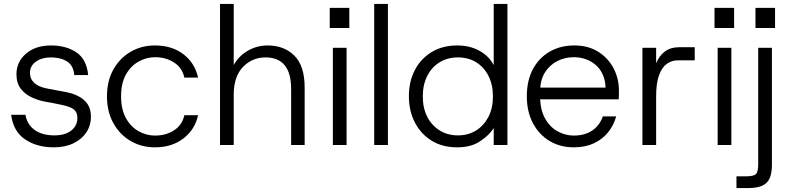

<svg xmlns="http://www.w3.org/2000/svg" viewBox="-20 -740 4030 980"><path d="M255 12Q168 12 108 -28.5Q48 -69 37 -154H110Q118 -105 156.5 -77Q195 -49 257 -49Q313 -49 344 -74Q375 -99 375 -138Q375 -167 357 -181.5Q339 -196 289 -206Q268 -211 247.5 -214.5Q227 -218 206 -222Q175 -228 142 -243Q109 -258 86.5 -286.5Q64 -315 64 -361Q64 -424 112.5 -466Q161 -508 241 -508Q317 -508 369.5 -473Q422 -438 430 -357H359Q355 -406 322 -426.5Q289 -447 239 -447Q194 -447 163.5 -425.5Q133 -404 133 -369Q133 -305 221 -288Q234 -286 246.5 -283.5Q259 -281 271.5 -278.5Q284 -276 296 -274Q317 -271 342 -264Q367 -257 390.5 -243Q414 -229 429 -205.5Q444 -182 444 -144Q444 -99 420.5 -64Q397 -29 354.5 -8.5Q312 12 255 12Z M771 12Q702 12 646.5 -20.5Q591 -53 558.5 -111.5Q526 -170 526 -248Q526 -327 558.5 -385Q591 -443 646.5 -475.5Q702 -508 771 -508Q858 -508 916.5 -463Q975 -418 991 -344H921Q910 -394 868.5 -421Q827 -448 771 -448Q727 -448 687 -425.5Q647 -403 622.5 -359Q598 -315 598 -248Q598 -182 622.5 -137.5Q647 -93 687 -70.5Q727 -48 771 -48Q827 -48 868.5 -75Q910 -102 921 -152H991Q976 -80 917 -34Q858 12 771 12Z M1103 0V-720H1173V-408Q1199 -455 1245.5 -481.5Q1292 -508 1346 -508Q1430 -508 1482.5 -456Q1535 -404 1535 -293V0H1466V-285Q1466 -367 1433 -407Q1400 -447 1335 -447Q1267 -447 1220 -398Q1173 -349 1173 -257V0Z M1679 0V-496H1749V0ZM1663 -597V-700H1763V-597Z M1890 0V-720H1960V0Z M2313 12Q2238 12 2183 -22Q2128 -56 2097.5 -115Q2067 -174 2067 -249Q2067 -324 2097.5 -382.5Q2128 -441 2183.5 -474.5Q2239 -508 2314 -508Q2377 -508 2426 -481.5Q2475 -455 2500 -408V-720H2570V0H2500V-86Q2476 -49 2430 -18.5Q2384 12 2313 12ZM2317 -49Q2370 -49 2410 -74Q2450 -99 2473 -143.5Q2496 -188 2496 -248Q2496 -308 2473 -353Q2450 -398 2410 -422.5Q2370 -447 2317 -447Q2265 -447 2224.5 -422.5Q2184 -398 2161 -353Q2138 -308 2138 -248Q2138 -188 2161 -143.5Q2184 -99 2224.5 -74Q2265 -49 2317 -49Z M2909 12Q2839 12 2785 -20.5Q2731 -53 2700 -111.5Q2669 -170 2669 -249Q2669 -328 2699.5 -386Q2730 -444 2785 -476Q2840 -508 2911 -508Q2983 -508 3034 -475.5Q3085 -443 3112 -391Q3139 -339 3139 -279Q3139 -269 3139 -258Q3139 -247 3138 -233H2723V-293H3071Q3068 -366 3022 -407Q2976 -448 2908 -448Q2863 -448 2824 -428Q2785 -408 2761 -369.5Q2737 -331 2737 -274V-247Q2737 -180 2762 -135.5Q2787 -91 2826.5 -69.5Q2866 -48 2909 -48Q2965 -48 3003 -74Q3041 -100 3057 -146H3125Q3113 -101 3084 -65Q3055 -29 3011 -8.5Q2967 12 2909 12Z M3259 0V-496H3329V-417Q3345 -456 3374 -477.5Q3403 -499 3446 -499H3526V-432H3439Q3409 -432 3384 -414.5Q3359 -397 3344 -356.5Q3329 -316 3329 -247V0Z M3643 0V-496H3713V0ZM3627 -597V-700H3727V-597Z M3739 220V160H3787Q3826 160 3838 149Q3850 138 3850 98V-496H3920V101Q3920 145 3908 171Q3896 197 3869 208.5Q3842 220 3798 220ZM3836 -597V-700H3936V-597Z"/></svg>

Font: Host Grotesk Light
Style: Regular
Weight: 300
Designer: Doukan Karapınar
Foundry: Element Type
Version: Version 1.003